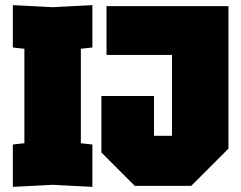

<svg xmlns="http://www.w3.org/2000/svg" viewBox="-20 -724 940 748"><path d="M30 4V-161L75 -166V-534L30 -539V-704L185 -696L340 -704V-539L295 -534V-166L340 -161V4L185 -4ZM375 -130V-350H580V-195H650V-510H395V-700H870V-145L725 0H505Z"/></svg>

Font: Tektur SemiCondensed Black
Style: Regular
Weight: 900
Width: 4
Designer: Adam Jagosz
Foundry: Adam Jagosz
Version: Version 1.005;gftools[0.9.30]